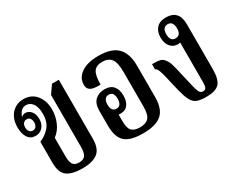

<svg xmlns="http://www.w3.org/2000/svg" viewBox="-79 -883 1500 1217"><g transform="rotate(-30 670.5 -274.0)"><path d="M247 10Q171 10 134.5 -17Q98 -44 98 -116V-270Q141 -287 171 -322Q201 -357 201 -416Q201 -466 182 -491.5Q163 -517 134 -517Q110 -517 95.5 -499.5Q81 -482 76 -463Q89 -476 106 -476Q130 -476 147.5 -455.5Q165 -435 165 -399Q165 -363 145 -340Q125 -317 92 -317Q56 -317 37 -345.5Q18 -374 18 -420Q18 -483 52 -520.5Q86 -558 140 -558Q197 -558 231 -516.5Q265 -475 265 -411Q265 -362 246 -318Q227 -274 190 -246V-109Q190 -69 202.5 -51Q215 -33 247 -33Q278 -33 291.5 -51.5Q305 -70 305 -114V-493L346 -552H396V-121Q396 -48 358.5 -19Q321 10 247 10ZM94 -355Q109 -355 117.5 -366.5Q126 -378 126 -396Q126 -415 117.5 -426Q109 -437 94 -437Q78 -437 69 -426Q60 -415 60 -396Q60 -378 69 -366.5Q78 -355 94 -355Z M690 10Q598 10 559 -25Q520 -60 520 -144V-252Q520 -305 546.5 -330Q573 -355 616 -355Q659 -355 680 -329.5Q701 -304 701 -262Q701 -219 682.5 -194.5Q664 -170 627 -170Q620 -170 614 -171V-122Q614 -71 632.5 -52Q651 -33 692 -33Q735 -33 755.5 -55Q776 -77 776 -140V-389Q776 -461 754.5 -487Q733 -513 691 -513Q646 -513 628 -486.5Q610 -460 610 -393Q586 -392 564.5 -395Q543 -398 530 -409.5Q517 -421 517 -445Q517 -495 562 -526.5Q607 -558 689 -558Q785 -558 827.5 -513.5Q870 -469 870 -383V-151Q870 -66 827.5 -28Q785 10 690 10ZM621 -210Q641 -210 650 -224Q659 -238 659 -262Q659 -285 650.5 -298.5Q642 -312 622 -312Q602 -312 593 -298Q584 -284 584 -261Q584 -238 593 -224Q602 -210 621 -210Z M1154 10Q1116 10 1092.5 3Q1069 -4 1055 -23Q1041 -42 1030 -76.5Q1019 -111 1007 -165Q994 -224 986 -252.5Q978 -281 971.5 -291.5Q965 -302 957 -304V-342H971Q1000 -342 1017.5 -337Q1035 -332 1047 -314Q1059 -300 1068 -270.5Q1077 -241 1089 -185Q1104 -118 1112.5 -85Q1121 -52 1129.5 -41.5Q1138 -31 1152 -31Q1167 -31 1173.5 -41.5Q1180 -52 1180 -87V-372Q1172 -369 1163 -369Q1130 -369 1109 -393.5Q1088 -418 1088 -461Q1088 -504 1111.5 -529.5Q1135 -555 1181 -555Q1226 -555 1250.5 -529.5Q1275 -504 1275 -451V-124Q1275 -46 1247.5 -18Q1220 10 1154 10ZM1169 -409Q1208 -409 1208 -460Q1208 -512 1169 -512Q1130 -512 1130 -460Q1130 -409 1169 -409Z"/></g></svg>

Font: Noto Serif Thai ExtraCondensed Medium
Style: Regular
Weight: 500
Width: 2
Designer: Monotype Design Team
Foundry: Monotype Imaging Inc.
Version: Version 2.002; ttfautohint (v1.8.4.7-5d5b)